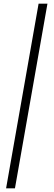

<svg xmlns="http://www.w3.org/2000/svg" viewBox="-20 -770 290 1040"><path d="M13 250 189 -750H237L61 250Z"/></svg>

Font: Spectral SemiBold
Style: Italic
Weight: 600
Italic angle: -10°
Designer: Jean-Baptiste Levee
Foundry: Production Type
Version: Version 2.001